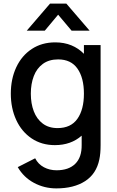

<svg xmlns="http://www.w3.org/2000/svg" viewBox="-20 -790 648 1065"><path d="M302.5 -708.5 228.5 -620H128.5L257.5 -770H348L477 -620H377ZM538 14.5Q538 62 531 94.5Q514.5 174.5 452 214.8Q389.5 255 292.5 255Q225.5 255 168.2 224.2Q111 193.5 78.5 137L175 88Q192 121 223.8 137.8Q255.5 154.5 293.5 154.5Q361 154.5 397.5 118.5Q434 82.5 433 13.5V-37.5Q373.5 15 284.5 15Q211 15 155.5 -22.2Q100 -59.5 70 -124.5Q40 -189.5 40 -270.5Q40 -352 70.2 -416.8Q100.5 -481.5 156.2 -518.2Q212 -555 286.5 -555Q336 -555 376 -538.5Q416 -522 445.5 -491.5V-540H538ZM445.5 -270.5Q445.5 -358 409.8 -409.2Q374 -460.5 302.5 -460.5Q252 -460.5 218 -435.8Q184 -411 167.5 -368Q151 -325 151 -270.5Q151 -215.5 167.5 -172.5Q184 -129.5 217.2 -104.5Q250.5 -79.5 299 -79.5Q373 -79.5 409.2 -130.8Q445.5 -182 445.5 -270.5Z"/></svg>

Font: Manrope KiralyPet SmBd KiralyPet
Style: Regular
Weight: 600
Designer: Mikhail Sharanda
Foundry: Mikhail Sharanda
Version: Version 4.502